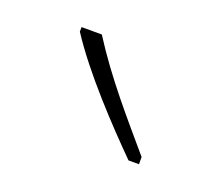

<svg xmlns="http://www.w3.org/2000/svg" viewBox="-46 -822 316 276"><g transform="rotate(20 112.5 -684.5)"><path d="M71 -763H40V-756C73 -705 131 -644 169 -606H185V-617C146 -663 106 -708 71 -763Z"/></g></svg>

Font: Noto Sans Gurmukhi UI ExtraCondensed Thin
Style: Regular
Weight: 100
Width: 2
Designer: Jelle Bosma - Monotype Design Team
Foundry: Monotype Imaging Inc.
Version: Version 2.004